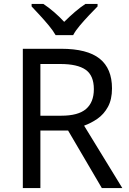

<svg xmlns="http://www.w3.org/2000/svg" viewBox="-20 -964 662 984"><path d="M294 -714Q427 -714 490.5 -663.5Q554 -613 554 -511Q554 -454 533 -416Q512 -378 479.5 -355.5Q447 -333 411 -320L607 0H502L329 -295H187V0H97V-714ZM289 -636H187V-371H294Q381 -371 421 -405.5Q461 -440 461 -507Q461 -577 419 -606.5Q377 -636 289 -636ZM265 -784Q252 -807 230 -833.5Q208 -860 184 -886Q160 -912 142 -931V-944H202Q228 -927 256 -903Q284 -879 309 -852Q336 -879 364 -903Q392 -927 418 -944H480V-931Q461 -912 436.5 -886Q412 -860 389.5 -833.5Q367 -807 355 -784Z"/></svg>

Font: Noto Sans Old Turkic
Style: Regular
Weight: 400
Designer: Monotype Design Team
Foundry: Monotype Imaging Inc.
Version: Version 2.003; ttfautohint (v1.8.4.7-5d5b)